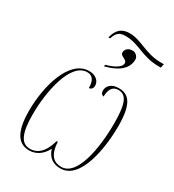

<svg xmlns="http://www.w3.org/2000/svg" viewBox="-202 -954 973 1076"><g transform="rotate(30 284.5 -415.5)"><path d="M225 -761H236C248 -799 263 -816 305 -816C394 -816 440 -761 551 -761H564L569 -786H551C448 -786 394 -841 318 -841C271 -841 239 -820 225 -761ZM286 -619 284 -608C358 -626 418 -663 418 -729C418 -748 399 -765 381 -765C354 -765 335 -750 335 -727C335 -703 377 -706 377 -681C377 -651 325 -629 286 -619ZM156 10C195 10 236 -10 262 -62C278 -10 313 10 358 10C487 10 522 -218 522 -357C522 -507 481 -544 418 -544C368 -544 347 -515 347 -488C347 -476 351 -464 367 -460C368 -504 382 -534 422 -534C477 -534 494 -478 494 -359C494 -199 460 0 358 0C317 0 276 -20 272 -112H264C239 -20 193 0 156 0C99 0 73 -51 73 -177C73 -323 114 -533 221 -533C254 -533 272 -510 272 -460C282 -461 296 -467 296 -489C296 -521 267 -544 227 -544C101 -544 45 -345 45 -183C45 -43 87 10 156 10Z"/></g></svg>

Font: Noto Serif Display Thin
Style: Italic
Weight: 100
Italic angle: -12°
Designer: Monotype Design Team
Foundry: Monotype Imaging Inc.
Version: Version 2.009